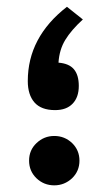

<svg xmlns="http://www.w3.org/2000/svg" viewBox="-20 -557 326 577"><path d="M181.2 -536.6 229 -498.5Q194.3 -466.8 176.3 -437.3Q158.2 -407.7 155.8 -368.7Q187.5 -366.2 202.1 -348.9Q216.8 -331.5 216.8 -298.8Q216.8 -264.6 198.2 -245.4Q179.7 -226.1 145.5 -226.1Q104 -226.1 83.7 -249Q63.5 -272 63.5 -313.5Q63.5 -445.3 181.2 -536.6ZM67.4 -74.2Q67.4 -106 89.8 -127Q112.3 -148.4 143.1 -148.4Q174.3 -148.4 196.8 -127Q218.8 -105.5 218.8 -74.2Q218.8 -43 196.8 -21.5Q173.8 0 143.1 0Q111.8 0 89.4 -21.5Q67.4 -43 67.4 -74.2Z"/></svg>

Font: Vazirmatn UI FD NL Medium
Style: Regular
Weight: 500
Designer: Saber Rastikerdar
Foundry: Saber Rastikerdar
Version: Version 33.003